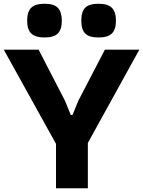

<svg xmlns="http://www.w3.org/2000/svg" viewBox="-27 -1005 764 1025"><path d="M272 -237 -7 -740H179L320 -467L351 -391H360L391 -467L533 -740H717L442 -242V0H272ZM211 -805Q162 -805 140 -826Q118 -847 118 -895Q118 -943 140 -964Q162 -985 211 -985Q261 -985 282 -963Q303 -941 303 -895Q303 -848 282 -826.5Q261 -805 211 -805ZM499 -805Q449 -805 428 -826Q407 -847 407 -895Q407 -943 428 -964Q449 -985 499 -985Q549 -985 570.5 -963Q592 -941 592 -895Q592 -848 570.5 -826.5Q549 -805 499 -805Z"/></svg>

Font: Encode Sans Normal
Style: Bold
Weight: 700
Designer: Pablo Impallari, Andres Torresi
Foundry: Pablo Impallari, Andres Torresi
Version: Version 1.000; ttfautohint (v1.00) -l 8 -r 50 -G 200 -x 14 -